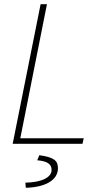

<svg xmlns="http://www.w3.org/2000/svg" viewBox="-20 -680 472 908"><path d="M40 0H370L376 -26H76L202 -660H172ZM102 208C192 206 254 173 254 116C254 81 238 64 166 54L156 78C201 82 224 94 224 124C224 157 182 182 100 184Z"/></svg>

Font: Source Sans Pro ExtraLight
Style: Italic
Weight: 200
Italic angle: -11°
Designer: Paul D. Hunt
Foundry: Adobe Systems Incorporated
Version: Version 3.006;hotconv 1.0.111;makeotfexe 2.5.65597